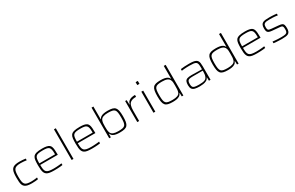

<svg xmlns="http://www.w3.org/2000/svg" viewBox="230 -2382 6187 4029"><g transform="rotate(-30 3324.0 -367.5)"><path d="M312 8Q250 8 208.5 -1Q167 -10 142 -30Q117 -50 104.5 -80.5Q92 -111 88.5 -154.5Q85 -198 85 -254Q85 -317 90.5 -361.5Q96 -406 110.5 -436.5Q125 -467 150 -484.5Q175 -502 213.5 -510Q252 -518 307 -518Q345 -518 386.5 -515Q428 -512 456 -507V-466Q427 -471 388 -474.5Q349 -478 318 -478Q257 -478 220 -468Q183 -458 163.5 -434Q144 -410 137 -366.5Q130 -323 130 -256Q130 -186 137 -141.5Q144 -97 164 -73.5Q184 -50 221.5 -41Q259 -32 321 -32Q357 -32 396.5 -36.5Q436 -41 462 -45V-4Q435 1 393 4.5Q351 8 312 8Z M854 8Q788 8 744 1Q700 -6 673 -24Q646 -42 631.5 -72Q617 -102 612 -147Q607 -192 607 -254Q607 -328 613 -378.5Q619 -429 642 -459.5Q665 -490 716 -504Q767 -518 856 -518Q919 -518 960 -509.5Q1001 -501 1025 -483.5Q1049 -466 1060 -435Q1071 -404 1074.5 -360Q1078 -316 1078 -256V-240H652Q652 -177 658.5 -136.5Q665 -96 686 -73Q707 -50 749 -41Q791 -32 862 -32Q892 -32 927 -34Q962 -36 995.5 -39Q1029 -42 1055 -46V-5Q1033 -1 999 2Q965 5 928 6.5Q891 8 854 8ZM1033 -257V-297Q1033 -358 1024.5 -394Q1016 -430 995.5 -448Q975 -466 940.5 -472Q906 -478 854 -478Q786 -478 745.5 -470.5Q705 -463 685 -442Q665 -421 658.5 -382Q652 -343 652 -277H1053Z M1275 0V-743H1320V0Z M1765 8Q1699 8 1655 1Q1611 -6 1584 -24Q1557 -42 1542.5 -72Q1528 -102 1523 -147Q1518 -192 1518 -254Q1518 -328 1524 -378.5Q1530 -429 1553 -459.5Q1576 -490 1627 -504Q1678 -518 1767 -518Q1830 -518 1871 -509.5Q1912 -501 1936 -483.5Q1960 -466 1971 -435Q1982 -404 1985.5 -360Q1989 -316 1989 -256V-240H1563Q1563 -177 1569.5 -136.5Q1576 -96 1597 -73Q1618 -50 1660 -41Q1702 -32 1773 -32Q1803 -32 1838 -34Q1873 -36 1906.5 -39Q1940 -42 1966 -46V-5Q1944 -1 1910 2Q1876 5 1839 6.5Q1802 8 1765 8ZM1944 -257V-297Q1944 -358 1935.5 -394Q1927 -430 1906.5 -448Q1886 -466 1851.5 -472Q1817 -478 1765 -478Q1697 -478 1656.5 -470.5Q1616 -463 1596 -442Q1576 -421 1569.5 -382Q1563 -343 1563 -277H1964Z M2442 8Q2398 8 2355.5 1.5Q2313 -5 2280.5 -24.5Q2248 -44 2232 -84H2227L2225 0H2186V-743H2231V-435H2236Q2250 -466 2278 -484Q2306 -502 2347 -510Q2388 -518 2443 -518Q2513 -518 2557 -506.5Q2601 -495 2625 -466Q2649 -437 2658.5 -386Q2668 -335 2668 -255Q2668 -176 2659 -124.5Q2650 -73 2626 -44Q2602 -15 2557.5 -3.5Q2513 8 2442 8ZM2426 -33Q2490 -33 2529 -40.5Q2568 -48 2588 -70.5Q2608 -93 2615 -137.5Q2622 -182 2622 -255Q2622 -328 2615 -372Q2608 -416 2588 -438.5Q2568 -461 2529 -469Q2490 -477 2426 -477Q2353 -477 2310 -459.5Q2267 -442 2250 -405Q2237 -373 2234 -337Q2231 -301 2231 -255Q2231 -210 2233.5 -174Q2236 -138 2249 -106Q2266 -67 2310 -50Q2354 -33 2426 -33Z M2866 0V-510H2903L2907 -400H2912Q2925 -448 2953.5 -473.5Q2982 -499 3022 -508.5Q3062 -518 3109 -518V-472Q3027 -472 2984.5 -447Q2942 -422 2926.5 -372.5Q2911 -323 2911 -252V0Z M3254 -672V-743H3307V-672ZM3258 0V-510H3303V0Z M3725 8Q3655 8 3611 -3.5Q3567 -15 3543 -44Q3519 -73 3510 -124Q3501 -175 3501 -255Q3501 -334 3510 -385.5Q3519 -437 3543 -466Q3567 -495 3610.5 -506.5Q3654 -518 3725 -518Q3780 -518 3821 -510Q3862 -502 3890 -484Q3918 -466 3932 -435H3936V-743H3982V0H3944L3941 -84H3936Q3920 -44 3887.5 -24.5Q3855 -5 3813 1.5Q3771 8 3725 8ZM3742 -33Q3816 -33 3860 -50Q3904 -67 3919 -105Q3932 -140 3934 -177.5Q3936 -215 3936 -267Q3936 -304 3934.5 -337Q3933 -370 3922 -396Q3904 -440 3859.5 -458.5Q3815 -477 3737 -477Q3675 -477 3637.5 -469Q3600 -461 3580 -438.5Q3560 -416 3553 -372Q3546 -328 3546 -255Q3546 -182 3553.5 -137.5Q3561 -93 3581 -70.5Q3601 -48 3640 -40.5Q3679 -33 3742 -33Z M4377 8Q4308 8 4262.5 -3.5Q4217 -15 4195 -46.5Q4173 -78 4173 -138Q4173 -195 4187.5 -227Q4202 -259 4238.5 -272Q4275 -285 4341 -285Q4353 -285 4381 -284.5Q4409 -284 4446.5 -283Q4484 -282 4523 -281.5Q4562 -281 4595 -280V-324Q4595 -378 4588 -409Q4581 -440 4560 -454.5Q4539 -469 4499.5 -473.5Q4460 -478 4397 -478Q4370 -478 4335 -476.5Q4300 -475 4267.5 -472Q4235 -469 4214 -465V-506Q4251 -512 4303.5 -515Q4356 -518 4417 -518Q4474 -518 4514 -512.5Q4554 -507 4578.5 -494.5Q4603 -482 4617 -460.5Q4631 -439 4636 -406.5Q4641 -374 4641 -328V0H4602L4600 -83H4595Q4579 -43 4542.5 -23.5Q4506 -4 4462 2Q4418 8 4377 8ZM4383 -32Q4423 -32 4459.5 -35.5Q4496 -39 4525 -51Q4554 -63 4568 -89Q4584 -118 4589.5 -146.5Q4595 -175 4595 -210V-248H4354Q4300 -248 4270 -240Q4240 -232 4229 -209.5Q4218 -187 4218 -140Q4218 -96 4231 -72.5Q4244 -49 4280 -40.5Q4316 -32 4383 -32Z M5064 8Q4994 8 4950 -3.5Q4906 -15 4882 -44Q4858 -73 4849 -124Q4840 -175 4840 -255Q4840 -334 4849 -385.5Q4858 -437 4882 -466Q4906 -495 4949.5 -506.5Q4993 -518 5064 -518Q5119 -518 5160 -510Q5201 -502 5229 -484Q5257 -466 5271 -435H5275V-743H5321V0H5283L5280 -84H5275Q5259 -44 5226.5 -24.5Q5194 -5 5152 1.5Q5110 8 5064 8ZM5081 -33Q5155 -33 5199 -50Q5243 -67 5258 -105Q5271 -140 5273 -177.5Q5275 -215 5275 -267Q5275 -304 5273.5 -337Q5272 -370 5261 -396Q5243 -440 5198.5 -458.5Q5154 -477 5076 -477Q5014 -477 4976.5 -469Q4939 -461 4919 -438.5Q4899 -416 4892 -372Q4885 -328 4885 -255Q4885 -182 4892.5 -137.5Q4900 -93 4920 -70.5Q4940 -48 4979 -40.5Q5018 -33 5081 -33Z M5767 8Q5701 8 5657 1Q5613 -6 5586 -24Q5559 -42 5544.5 -72Q5530 -102 5525 -147Q5520 -192 5520 -254Q5520 -328 5526 -378.5Q5532 -429 5555 -459.5Q5578 -490 5629 -504Q5680 -518 5769 -518Q5832 -518 5873 -509.5Q5914 -501 5938 -483.5Q5962 -466 5973 -435Q5984 -404 5987.5 -360Q5991 -316 5991 -256V-240H5565Q5565 -177 5571.5 -136.5Q5578 -96 5599 -73Q5620 -50 5662 -41Q5704 -32 5775 -32Q5805 -32 5840 -34Q5875 -36 5908.5 -39Q5942 -42 5968 -46V-5Q5946 -1 5912 2Q5878 5 5841 6.5Q5804 8 5767 8ZM5946 -257V-297Q5946 -358 5937.5 -394Q5929 -430 5908.5 -448Q5888 -466 5853.5 -472Q5819 -478 5767 -478Q5699 -478 5658.5 -470.5Q5618 -463 5598 -442Q5578 -421 5571.5 -382Q5565 -343 5565 -277H5966Z M6370 8Q6341 8 6304.5 6.5Q6268 5 6232.5 2.5Q6197 0 6168 -4V-44Q6209 -40 6237.5 -37.5Q6266 -35 6288 -34Q6310 -33 6331.5 -32.5Q6353 -32 6382 -32Q6447 -32 6478 -41Q6509 -50 6518.5 -72.5Q6528 -95 6528 -135Q6528 -178 6520.5 -197Q6513 -216 6495 -222Q6477 -228 6443 -230L6275 -245Q6224 -249 6196.5 -262Q6169 -275 6159.5 -301Q6150 -327 6150 -372Q6150 -424 6164 -454Q6178 -484 6206 -497.5Q6234 -511 6274.5 -514.5Q6315 -518 6368 -518Q6394 -518 6424.5 -516.5Q6455 -515 6485 -512.5Q6515 -510 6540 -506V-465Q6504 -471 6475 -473.5Q6446 -476 6417.5 -477Q6389 -478 6352 -478Q6304 -478 6268.5 -474Q6233 -470 6213.5 -449.5Q6194 -429 6194 -378Q6194 -341 6201.5 -322.5Q6209 -304 6228 -298Q6247 -292 6281 -289L6445 -274Q6496 -270 6524 -259.5Q6552 -249 6562.5 -220.5Q6573 -192 6573 -135Q6573 -88 6561 -59Q6549 -30 6524.5 -16Q6500 -2 6462 3Q6424 8 6370 8Z"/></g></svg>

Font: Saira Expanded ExtraLight
Style: Regular
Weight: 250
Width: 7
Designer: Hector Gatti with collaboration of the Omnibus-Type team
Foundry: Omnibus-Type
Version: Version 1.101